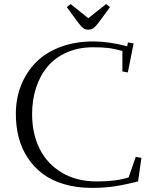

<svg xmlns="http://www.w3.org/2000/svg" viewBox="-20 -916 754 946"><path d="M58.1 -355Q58.1 -431.2 84 -496.1Q109.9 -561 157.5 -609.1Q205.1 -657.2 277.8 -684.6Q350.6 -711.9 439.9 -711.9Q514.6 -711.9 606.9 -688L609.9 -707L638.2 -702.1L609.9 -559.1L583 -564V-665Q540 -676.8 509.5 -679.9Q479 -683.1 439 -683.1Q366.7 -683.1 309.1 -657.7Q251.5 -632.3 214.4 -587.9Q177.2 -543.5 157.7 -483.6Q138.2 -423.8 138.2 -354Q138.2 -258.3 174.8 -183.8Q211.4 -109.4 284.4 -65.7Q357.4 -22 457 -22Q552.7 -22 613.8 -42L648.9 -143.1L676.8 -138.2L660.2 -22Q593.8 -5.4 543.5 2.2Q493.2 9.8 432.1 9.8Q356.9 9.8 294.9 -8.8Q232.9 -27.3 189.5 -60.3Q146 -93.3 116 -139.2Q85.9 -185.1 72 -239.3Q58.1 -293.5 58.1 -355ZM309.1 -880.9 328.1 -896 415 -826.2 502.9 -896 522 -880.9 463.9 -801.8Q449.2 -783.2 439.5 -776.6Q429.7 -770 415 -770Q400.4 -770 391.4 -776.4Q382.3 -782.7 367.2 -801.8Z"/></svg>

Font: Dehuti Alt
Style: Book
Weight: 400
Version: Version 1.2